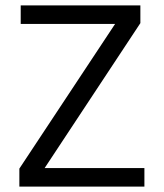

<svg xmlns="http://www.w3.org/2000/svg" viewBox="-20 -694 609 714"><path d="M517 0H52V-67L408 -605H57V-674H502V-608L146 -69H517Z"/></svg>

Font: Hind Colombo
Style: Regular
Weight: 400
Designer: Jyotish Sonowal, Aditi Pimprikar
Foundry: Indian Type Foundry
Version: Version 1.000;PS 1.0;hotconv 1.0.86;makeotf.lib2.5.63406; tt